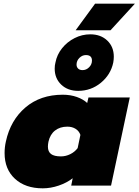

<svg xmlns="http://www.w3.org/2000/svg" viewBox="-20 -1011 755 1046"><path d="M498 -991H715L582 -846H392ZM278 -637Q278 -655 282 -670Q290 -713 318 -748Q346 -783 386.5 -803.5Q427 -824 472 -824Q529 -824 564.5 -790Q600 -756 600 -702Q600 -687 597 -670Q583 -604 529.5 -560Q476 -516 406 -516Q349 -516 313.5 -550Q278 -584 278 -637ZM481 -681Q481 -711 448 -711Q428 -711 412.5 -695.5Q397 -680 397 -659Q397 -646 405.5 -637.5Q414 -629 430 -629Q450 -629 465.5 -644.5Q481 -660 481 -681ZM5 -177Q5 -209 12 -240Q37 -356 118.5 -425.5Q200 -495 322 -495Q364 -495 399 -482.5Q434 -470 455 -450L462 -480H687L585 0H368L376 -40Q344 -15 300 0Q256 15 213 15Q118 15 61.5 -37Q5 -89 5 -177ZM403 -204 418 -276Q411 -297 392 -309Q373 -321 347 -321Q307 -321 280 -300Q253 -279 244 -239Q241 -224 241 -212Q241 -185 258 -172Q275 -159 312 -159Q338 -159 362.5 -171Q387 -183 403 -204Z"/></svg>

Font: Prompt Black
Style: Italic
Weight: 900
Italic angle: -12°
Designer: Katatrad Team
Foundry: CadsonDemak
Version: Version 1.001